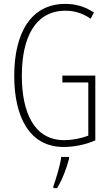

<svg xmlns="http://www.w3.org/2000/svg" viewBox="-20 -744 565 985"><path d="M300 -356V-321H433V-48C398 -35 353 -25 309 -25C157 -25 92 -164 92 -355C92 -554 162 -689 316 -689C357 -689 400 -679 445 -648L462 -680C413 -712 366 -724 315 -724C138 -724 53 -574 53 -355C53 -144 131 10 307 10C358 10 418 -1 469 -24V-356ZM334 71V61H294C290 101 267 175 254 211V221H273C300 177 322 118 334 71Z"/></svg>

Font: Noto Sans Devanagari UI ExtraCondensed ExtraLight
Style: Regular
Weight: 200
Width: 2
Designer: Jelle Bosma - Monotype Design Team
Foundry: Monotype Imaging Inc.
Version: Version 2.004